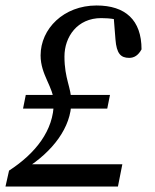

<svg xmlns="http://www.w3.org/2000/svg" viewBox="-35 -680 566 700"><path d="M-15 0H395L411 -81H58V-65C157 -127 225 -216 225 -309C225 -361 200 -392 200 -474C200 -546 247 -614 334 -614C366 -614 399 -610 439 -593L379 -624L386 -536C390 -485 405 -469 436 -469C454 -469 469 -478 481 -500C481 -607 422 -660 317 -660C197 -660 113 -575 113 -478C113 -406 161 -362 161 -306C161 -205 95 -121 -2 -58L-15 0ZM49 -284H356L366 -334H59L49 -284Z"/></svg>

Font: Source Serif 4 Variable
Style: Italic
Weight: 400
Italic angle: -12°
Designer: Frank Grießhammer
Foundry: Adobe Systems Incorporated
Version: Version 4.004;hotconv 1.0.116;makeotfexe 2.5.65601